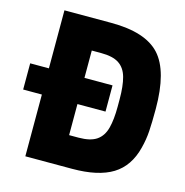

<svg xmlns="http://www.w3.org/2000/svg" viewBox="-113 -886 956 991"><g transform="rotate(15 365.0 -390.0)"><path d="M360 0H110V-330H10V-470H110V-780H360Q544 -780 620.5 -696Q697 -612 697 -410Q697 -339 694 -292Q691 -245 679 -199Q653 -95 576 -47.5Q499 0 360 0ZM350 -164Q414 -164 447 -187Q480 -210 492 -256Q504 -302 504 -370V-410Q504 -481 491.5 -526.5Q479 -572 446 -594Q413 -616 350 -616H300V-470H450V-330H300V-164Z"/></g></svg>

Font: Tanohe Sans Black
Style: Regular
Weight: 900
Designer: Village Type and Design LLC & Cristiano Sobral
Foundry: Cooper Hewitt Smithsonian Design Museum
Version: Version 1.00;March 11, 2020;FontCreator 12.0.0.2522 64-bit; 